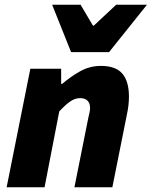

<svg xmlns="http://www.w3.org/2000/svg" viewBox="-20 -790 640 810"><path d="M8 0 108 -500H238V-436H242Q277 -466 317.5 -489Q358 -512 406 -512Q468 -512 496 -479.5Q524 -447 524 -382Q524 -366 522 -347Q520 -328 516 -310L454 0H294L352 -290Q355 -304 357.5 -314.5Q360 -325 360 -334Q360 -355 349 -365.5Q338 -376 318 -376Q297 -376 277 -362.5Q257 -349 230 -320L168 0ZM280 -570 200 -770H320L372 -682H376L470 -770H600L440 -570Z"/></svg>

Font: Source Sans 3 Black
Style: Italic
Weight: 900
Italic angle: -11°
Designer: Paul D. Hunt
Foundry: Adobe
Version: Version 3.052;hotconv 1.1.0;makeotfexe 2.6.0